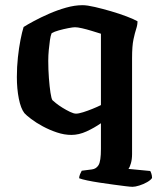

<svg xmlns="http://www.w3.org/2000/svg" viewBox="-20 -520 609 740"><path d="M491 200Q483 200 463 197.5Q443 195 417 191.5Q391 188 364.5 184Q338 180 316.5 175.5Q295 171 285 167Q285 160 288.5 151.5Q292 143 295 138L334 133Q351 131 360 116Q369 101 369 54V-45Q343 -27 313.5 -13.5Q284 0 255 0Q228 0 199.5 -9.5Q171 -19 145 -33Q119 -47 100 -61.5Q81 -76 74 -84Q60 -102 52.5 -140Q45 -178 45 -223Q45 -262 49 -299Q53 -336 59 -366.5Q65 -397 71 -416Q85 -425 111 -439Q137 -453 169 -467Q201 -481 234.5 -490.5Q268 -500 298 -500Q316 -500 346 -493Q376 -486 408.5 -476.5Q441 -467 468.5 -456.5Q496 -446 510 -438Q510 -424 505 -409Q500 -394 494.5 -368.5Q489 -343 489 -296V74Q489 94 484.5 109.5Q480 125 475 131L559 139Q561 142 563.5 149.5Q566 157 566 166Q561 174 547 182Q533 190 517 195Q501 200 491 200ZM273 -82Q283 -82 300.5 -87.5Q318 -93 336.5 -100.5Q355 -108 369 -115V-390Q353 -395 333.5 -401Q314 -407 296.5 -411Q279 -415 269 -415Q261 -415 243 -411.5Q225 -408 207 -403Q189 -398 179 -392Q175 -383 172.5 -365.5Q170 -348 168 -327Q166 -306 166 -286Q166 -252 168.5 -219Q171 -186 174.5 -163Q178 -140 182 -134Q185 -131 195.5 -122.5Q206 -114 220.5 -105Q235 -96 249.5 -89Q264 -82 273 -82Z"/></svg>

Font: Texturina Medium 12pt SemiBold
Style: Regular
Weight: 600
Version: Version 1.002